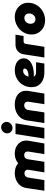

<svg xmlns="http://www.w3.org/2000/svg" viewBox="1288 -2104 829 3445"><g transform="rotate(-90 1702.5 -381.5)"><path d="M3 0 51 -320Q61 -388 99.5 -435Q138 -482 196 -506.5Q254 -531 320 -531Q352 -531 383.5 -524.5Q415 -518 443.5 -504.5Q472 -491 495 -470H498Q522 -492 549.5 -505Q577 -518 608 -524.5Q639 -531 670 -531Q737 -531 789.5 -505Q842 -479 872.5 -432.5Q903 -386 903 -323Q903 -308 900.5 -291.5Q898 -275 896 -261L851 0H660L703 -271Q705 -279 705.5 -286.5Q706 -294 706 -301Q706 -330 688 -346Q670 -362 641 -362Q620 -362 604.5 -353.5Q589 -345 580 -330.5Q571 -316 568 -299L522 0H332L375 -262Q377 -271 378 -282Q379 -293 379 -301Q379 -317 371 -329.5Q363 -342 348.5 -349.5Q334 -357 314 -357Q293 -357 277 -348Q261 -339 251.5 -324Q242 -309 239 -291L194 0Z M938 0 1020 -518H1212L1130 0ZM1129 -571Q1089 -571 1060.5 -600Q1032 -629 1032 -668Q1032 -698 1047.5 -722.5Q1063 -747 1088 -761.5Q1113 -776 1141 -776Q1182 -776 1210 -747Q1238 -718 1238 -678Q1238 -649 1222.5 -624.5Q1207 -600 1182.5 -585.5Q1158 -571 1129 -571Z M1218 0 1265 -316Q1275 -379 1313.5 -427.5Q1352 -476 1413 -503.5Q1474 -531 1548 -531Q1622 -531 1678 -506.5Q1734 -482 1765 -437Q1796 -392 1796 -330Q1796 -319 1795 -306Q1794 -293 1792 -282L1746 0H1556L1599 -279Q1600 -284 1600.5 -290.5Q1601 -297 1601 -300Q1601 -327 1582.5 -344.5Q1564 -362 1535 -362Q1513 -362 1495 -352Q1477 -342 1466 -327Q1455 -312 1452 -295L1408 0Z M2127 0Q2050 0 1990 -27Q1930 -54 1895.5 -105Q1861 -156 1861 -227Q1861 -293 1884.5 -348.5Q1908 -404 1949.5 -445Q1991 -486 2047 -508.5Q2103 -531 2169 -531Q2224 -531 2271.5 -512Q2319 -493 2348.5 -457.5Q2378 -422 2378 -372Q2378 -324 2353 -289Q2328 -254 2286.5 -232Q2245 -210 2194 -199.5Q2143 -189 2090 -189Q2080 -189 2070 -189Q2060 -189 2050 -190Q2055 -174 2075 -161.5Q2095 -149 2130 -149H2309L2285 0ZM2050 -285Q2053 -285 2056 -285Q2059 -285 2062 -285Q2100 -285 2126 -292Q2152 -299 2167 -309Q2182 -319 2188.5 -330.5Q2195 -342 2195 -352Q2195 -364 2185.5 -372.5Q2176 -381 2154 -381Q2122 -381 2101.5 -366Q2081 -351 2069 -330.5Q2057 -310 2052 -292Q2051 -290 2050.5 -288Q2050 -286 2050 -285Z M2393 0 2450 -368Q2461 -438 2508 -478Q2555 -518 2627 -518H2803L2780 -373H2682Q2665 -373 2652.5 -362.5Q2640 -352 2638 -335L2585 0Z M3062 13Q2989 13 2931 -18.5Q2873 -50 2839.5 -105Q2806 -160 2806 -229Q2806 -294 2831.5 -349Q2857 -404 2901 -444.5Q2945 -485 3002 -508Q3059 -531 3121 -531Q3194 -531 3251.5 -499.5Q3309 -468 3342.5 -413.5Q3376 -359 3375 -289Q3375 -225 3350 -169.5Q3325 -114 3281.5 -73.5Q3238 -33 3181.5 -10Q3125 13 3062 13ZM3081 -160Q3110 -160 3133 -175.5Q3156 -191 3170 -216.5Q3184 -242 3184 -273Q3184 -298 3174 -317.5Q3164 -337 3145.5 -348Q3127 -359 3101 -359Q3072 -359 3048.5 -343.5Q3025 -328 3011.5 -302.5Q2998 -277 2998 -247Q2998 -222 3008 -202Q3018 -182 3036.5 -171Q3055 -160 3081 -160Z"/></g></svg>

Font: MuseoModerno Thin Black
Style: Italic
Weight: 900
Italic angle: -9°
Version: Version 1.003